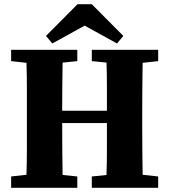

<svg xmlns="http://www.w3.org/2000/svg" viewBox="-20 -894 805 914"><path d="M417 -603V-657H733V-603L659 -595Q658 -534 657.5 -472Q657 -410 657 -347V-310Q657 -249 657.5 -186.5Q658 -124 659 -62L733 -54V0H417V-54L487 -61Q489 -123 489 -185Q489 -247 489 -308H276Q276 -241 276.5 -180.5Q277 -120 278 -61L348 -54V0H33V-54L106 -62Q108 -123 108 -185Q108 -247 108 -310V-347Q108 -409 108 -471Q108 -533 106 -595L33 -603V-657H348V-603L278 -596Q277 -535 276.5 -475Q276 -415 276 -367H489Q489 -424 489 -481.5Q489 -539 487 -596ZM417 -874 567 -723 537 -687 383 -772 229 -687 199 -723 349 -874Z"/></svg>

Font: Source Serif Pro
Style: Bold
Weight: 700
Designer: Frank Grießhammer
Foundry: Adobe Systems Incorporated
Version: Version 3.001;hotconv 1.0.111;makeotfexe 2.5.65597